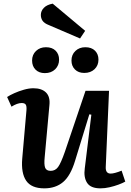

<svg xmlns="http://www.w3.org/2000/svg" viewBox="-20 -1019 717 1053"><path d="M19 -487Q34 -497 58.5 -508Q83 -519 111 -527Q139 -535 163 -535Q209 -535 232.5 -511.5Q256 -488 251 -442L225 -156Q221 -117 227.5 -99.5Q234 -82 258 -82Q283 -82 298.5 -103Q314 -124 336 -187L449 -521H578L560 -104Q558 -67 587 -67Q607 -67 647 -83L667 -23Q653 -15 630 -6.5Q607 2 581 8Q555 14 531 14Q477 14 457.5 -16.5Q438 -47 445 -96L481 -390L470 -392L392 -138Q367 -55 326 -20.5Q285 14 223 14Q152 14 123.5 -28Q95 -70 102 -150L125 -413Q127 -437 121 -445.5Q115 -454 99 -454Q75 -454 43 -434ZM372 -687Q372 -719 393.5 -739.5Q415 -760 448 -760Q482 -760 501 -741Q520 -722 520 -692Q520 -660 498.5 -639.5Q477 -619 442 -619Q410 -619 391 -638Q372 -657 372 -687ZM156 -687Q156 -719 177.5 -739.5Q199 -760 232 -760Q266 -760 285 -741Q304 -722 304 -692Q304 -660 282.5 -639Q261 -618 226 -618Q194 -618 175 -637Q156 -656 156 -687ZM447 -850 419 -808 249 -881Q223 -891 213.5 -905Q204 -919 204 -937Q204 -959 220.5 -976Q237 -993 269 -999Z"/></svg>

Font: Literata 7pt SemiBold
Style: Italic
Weight: 600
Italic angle: -2°
Designer: Latin by Veronika Burian and Jose Scaglione. Greek by Irene Vlachou. Cyrillic by Vera Evstafieva
Foundry: TypeTogether
Version: Version 3.002